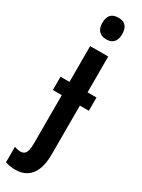

<svg xmlns="http://www.w3.org/2000/svg" viewBox="-282 -777 769 1040"><g transform="rotate(30 102.5 -256.5)"><path d="M39 240Q23 240 7.5 237.5Q-8 235 -23 230V133Q-13 137 -3 139Q7 141 15 141Q30 141 39.5 133Q49 125 53 107.5Q57 90 57 64V-236H1V-319H57V-543H170V-319H226V-236H170V68Q170 127 154.5 165Q139 203 110 221.5Q81 240 39 240ZM51 -685Q51 -719 66.5 -736Q82 -753 114 -753Q135 -753 148.5 -745Q162 -737 168.5 -722Q175 -707 175 -685Q175 -663 168 -648Q161 -633 147.5 -625.5Q134 -618 114 -618Q84 -618 67.5 -635Q51 -652 51 -685Z"/></g></svg>

Font: Noto Sans Display ExtraCondensed SemiBold
Style: Regular
Weight: 600
Width: 2
Designer: Monotype Design Team
Foundry: Monotype Imaging Inc.
Version: Version 2.003